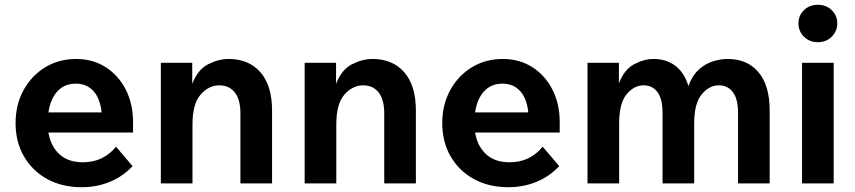

<svg xmlns="http://www.w3.org/2000/svg" viewBox="-20 -765 3569 801"><path d="M464 -153 533 -72Q493 -29 438.5 -6.5Q384 16 321 16Q239 16 177 -18Q115 -52 80 -112.5Q45 -173 45 -251Q45 -328 78 -388.5Q111 -449 168 -484Q225 -519 298 -519Q367 -519 420.5 -485Q474 -451 504.5 -391.5Q535 -332 535 -256V-212H182Q192 -154 228.5 -121Q265 -88 326 -88Q411 -88 464 -153ZM296 -416Q249 -416 219.5 -384Q190 -352 182 -296H404Q398 -354 370 -385Q342 -416 296 -416Z M1115 0H983V-291Q983 -350 959.5 -379.5Q936 -409 895 -409Q851 -409 817 -370.5Q783 -332 783 -245V0H651V-503H782V-415Q805 -475 848.5 -497Q892 -519 934 -519Q1018 -519 1066.5 -463.5Q1115 -408 1115 -304Z M1715 0H1583V-291Q1583 -350 1559.5 -379.5Q1536 -409 1495 -409Q1451 -409 1417 -370.5Q1383 -332 1383 -245V0H1251V-503H1382V-415Q1405 -475 1448.5 -497Q1492 -519 1534 -519Q1618 -519 1666.5 -463.5Q1715 -408 1715 -304Z M2244 -153 2313 -72Q2273 -29 2218.5 -6.5Q2164 16 2101 16Q2019 16 1957 -18Q1895 -52 1860 -112.5Q1825 -173 1825 -251Q1825 -328 1858 -388.5Q1891 -449 1948 -484Q2005 -519 2078 -519Q2147 -519 2200.5 -485Q2254 -451 2284.5 -391.5Q2315 -332 2315 -256V-212H1962Q1972 -154 2008.5 -121Q2045 -88 2106 -88Q2191 -88 2244 -153ZM2076 -416Q2029 -416 1999.5 -384Q1970 -352 1962 -296H2184Q2178 -354 2150 -385Q2122 -416 2076 -416Z M3191 0H3059V-295Q3059 -352 3037.5 -380.5Q3016 -409 2979 -409Q2939 -409 2907.5 -371.5Q2876 -334 2876 -249V0H2744V-295Q2744 -352 2723 -380.5Q2702 -409 2665 -409Q2625 -409 2594 -371.5Q2563 -334 2563 -249V0H2431V-503H2562V-417Q2584 -475 2625.5 -497Q2667 -519 2707 -519Q2760 -519 2797.5 -490.5Q2835 -462 2852 -406Q2868 -450 2895 -474.5Q2922 -499 2954 -509Q2986 -519 3016 -519Q3098 -519 3144.5 -463.5Q3191 -408 3191 -304Z M3473 -667Q3473 -635 3450 -612Q3427 -589 3392 -589Q3357 -589 3334 -612Q3311 -635 3311 -667Q3311 -700 3334 -722.5Q3357 -745 3392 -745Q3427 -745 3450 -722.5Q3473 -700 3473 -667ZM3458 0H3326V-503H3458Z"/></svg>

Font: Wix Madefor Text
Style: Bold
Weight: 700
Designer: Dalton Maag Ltd
Foundry: Dalton Maag Ltd
Version: Version 3.100